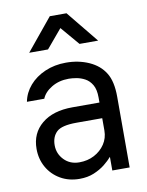

<svg xmlns="http://www.w3.org/2000/svg" viewBox="-86 -820 684 894"><g transform="rotate(-10 256.0 -373.0)"><path d="M218 12Q167 12 127.5 -11Q88 -34 66 -73Q44 -112 44 -160Q44 -234 97 -278Q150 -322 242 -322H370V-346Q370 -384 357 -406Q344 -428 324.5 -438.5Q305 -449 284.5 -452.5Q264 -456 248 -456Q202 -456 167 -435Q132 -414 120 -384H38Q46 -426 75 -459.5Q104 -493 149 -512.5Q194 -532 248 -532Q308 -532 357 -510Q406 -488 431 -447Q456 -407 456 -334V0H374V-63H372Q360 -48 338 -30.5Q316 -13 286 -0.5Q256 12 218 12ZM230 -64Q269 -64 300.5 -80.5Q332 -97 351 -125.5Q370 -154 370 -190V-248H248Q178 -248 154 -225Q130 -202 130 -162Q130 -122 158 -93Q186 -64 230 -64ZM291 -758 414 -607H326L251 -695L177 -607H88L212 -758Z"/></g></svg>

Font: Liter
Style: Regular
Weight: 400
Designer: Anton Skugarov
Foundry: skugi
Version: Version 1.004; ttfautohint (v1.8.4.7-5d5b)